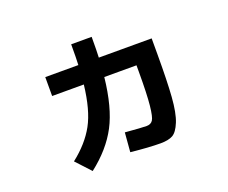

<svg xmlns="http://www.w3.org/2000/svg" viewBox="-112 -808 1223 1031"><g transform="rotate(-20 500.0 -292.5)"><path d="M494 -514H796V-423Q796 -270 789.5 -181Q783 -92 763.5 -44Q744 4 719 18Q694 32 649 32Q583 32 479 21L488 -89Q582 -81 610 -81Q634 -81 645.5 -98Q657 -115 663.5 -178Q670 -241 670 -369V-406H486Q468 -238 415 -137Q362 -36 255 47L178 -36Q265 -104 309 -184.5Q353 -265 369 -406H188V-514H377Q379 -550 379 -632H496Q496 -551 494 -514Z"/></g></svg>

Font: Mplus 1p Bold
Style: Bold
Weight: 700
Version: Version 1.061